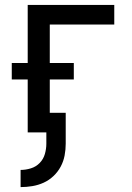

<svg xmlns="http://www.w3.org/2000/svg" viewBox="-20 -540 540 783"><path d="M64 223V153Q85 153 106 146.5Q127 140 142 124.5Q157 109 163 88Q169 67 169 46V0H93V-216H28V-283H93V-520H446V-440H183V-283H281V-216H183V-80H248V46Q248 70 243.5 94Q239 118 227.5 139.5Q216 161 198 178Q180 195 158 205Q136 215 112 219Q88 223 64 223Z"/></svg>

Font: Iosevka Term Curly Medium
Style: Regular
Weight: 500
Designer: Belleve Invis
Foundry: Belleve Invis
Version: Version 32.3.0